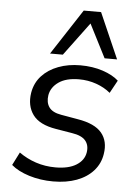

<svg xmlns="http://www.w3.org/2000/svg" viewBox="-54 -795 604 846"><g transform="rotate(5 248.0 -372.0)"><path d="M212.8 8.9Q156.1 8.9 106.2 -6.6Q56.4 -22.2 27 -47.7L56.1 -105.2Q89.5 -81.1 130.6 -67.3Q171.7 -53.6 217.7 -53.6Q275.7 -53.6 309.8 -74.8Q344 -96.1 349.6 -131.5Q354.6 -163.4 337.4 -183.7Q320.3 -204 277.7 -210.5L205.7 -222.5Q131.7 -234.5 102.7 -274.2Q73.7 -314 82.7 -371.8Q90.2 -416.1 118.6 -447Q147 -477.9 191 -494.6Q235.1 -511.3 288.3 -511.3Q343.2 -511.3 387.8 -496.5Q432.5 -481.6 458.2 -458.2L427.2 -401.6Q400.8 -423.7 364.6 -436.5Q328.4 -449.3 288.3 -449.3Q230.9 -449.3 198 -426.2Q165.2 -403.2 159.1 -367.8Q154.1 -335.8 169 -314.5Q183.9 -293.3 222.9 -286.7L297.4 -273.7Q373.4 -261.2 403.9 -224.5Q434.4 -187.8 425 -131Q418.5 -88.3 390.4 -56.6Q362.3 -25 317 -8Q271.6 8.9 212.8 8.9ZM150.4 -551.3 281.9 -752.8H358.6L447 -551.3H391.8L316.6 -698.7L207.1 -551.3Z"/></g></svg>

Font: Mulish ExtraLight
Style: Italic
Weight: 200
Italic angle: -9°
Designer: Vernon Adams
Foundry: Vernon Adams
Version: Version 3.603